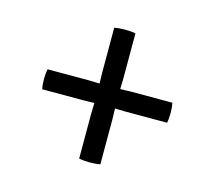

<svg xmlns="http://www.w3.org/2000/svg" viewBox="-72 -616 684 612"><g transform="rotate(15 270.0 -310.0)"><path d="M64 -343Q61 -328 61 -310Q61 -290.5 64 -277H200Q207.5 -277 220 -277.5Q232.5 -278 240 -278H300Q307.5 -278 320 -277.5Q332.5 -277 340 -277H476Q479 -290.5 479 -310Q479 -320.5 478.2 -328Q477.5 -335.5 476 -343H340Q332.5 -343 320 -342.5Q307.5 -342 300 -342H240Q232.5 -342 220 -342.5Q207.5 -343 200 -343ZM235 -378Q235 -370.5 235.5 -358Q236 -345.5 236 -338V-282Q236 -274.5 235.5 -262Q235 -249.5 235 -242V-94Q242.5 -92.5 251 -91.8Q259.5 -91 270 -91Q280 -91 289.2 -91.8Q298.5 -92.5 305 -94V-242Q305 -249.5 304.5 -262Q304 -274.5 304 -282V-338Q304 -345.5 304.5 -358Q305 -370.5 305 -378V-526Q298.5 -527.5 289.2 -528.2Q280 -529 270 -529Q259.5 -529 251 -528.2Q242.5 -527.5 235 -526Z"/></g></svg>

Font: Signika Negative Light
Style: Regular
Weight: 300
Designer: Anna Giedry
Foundry: Anna Giedry
Version: Version 2.001